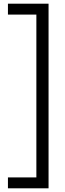

<svg xmlns="http://www.w3.org/2000/svg" viewBox="-20 -820 351 1040"><path d="M23 141H177V-741H23V-800H243V200H23Z"/></svg>

Font: Aspekta 300
Style: Regular
Weight: 300
Designer: Ivo Dolenc
Version: Version 2.000